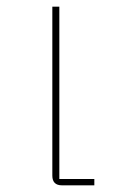

<svg xmlns="http://www.w3.org/2000/svg" viewBox="-20 -556 350 576"><path d="M166 0Q137 0 137 -29V-536H158V-19H263V0Z"/></svg>

Font: IBM Plex Sans Thai Thin
Style: Regular
Weight: 100
Designer: Mike Abbink, Paul van der Laan, Pieter van Rosmalen, Ben Mitchell, Mark Frömberg
Foundry: Bold Monday
Version: Version 1.1